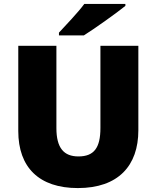

<svg xmlns="http://www.w3.org/2000/svg" viewBox="-20 -947 797 977"><path d="M618 -917V-927H409C376 -882 314 -818 280 -781V-767H407C461 -801 571 -879 618 -917ZM684 -284V-714H491V-296C491 -194 458 -151 379 -151C305 -151 267 -194 267 -295V-714H73V-280C73 -95 179 10 376 10C582 10 684 -104 684 -284Z"/></svg>

Font: Noto Sans Tamil Black
Style: Regular
Weight: 900
Designer: Jelle Bosma - Monotype Design Team
Foundry: Monotype Imaging Inc.
Version: Version 2.004